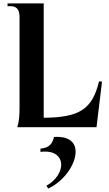

<svg xmlns="http://www.w3.org/2000/svg" viewBox="-20 -742 638 1120"><path d="M81 0H543L575 -265L558 -268C518 -106 447 -57 235 -55V-722H24V-706H42C77 -706 94 -686 94 -642V-118C94 -62 91 -34 81 0ZM251 341 261 358C354 315 421 217 421 143C421 90 385 51 295 57C286 95 268 121 216 125V144C302 133 337 174 337 220C337 261 305 312 251 341Z"/></svg>

Font: Sinistre
Style: Bold
Weight: 700
Designer: Jules Durand
Foundry: Collletttivo
Version: Version 69.420;Glyphs 3.2 (3217)